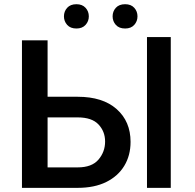

<svg xmlns="http://www.w3.org/2000/svg" viewBox="-20 -906 942 926"><path d="M609.7 -221.9Q609.7 -156.2 579.5 -106.4Q549.4 -56.5 492.4 -28.2Q435.4 0 354.8 0H85.9V-711.6H209.5V-439.3H354.8Q475.5 -439.3 542.6 -379.8Q609.7 -320.3 609.7 -221.9ZM209.5 -98.7H354.8Q422.9 -98.7 454.9 -136.2Q486.9 -173.7 486.9 -223.4Q486.9 -272 454.9 -305.9Q422.9 -339.8 354.8 -339.8H209.5ZM803.6 -727.3V0H688.9V-727.3ZM288.4 -827.1Q288.4 -851.2 304 -868.4Q319.6 -885.7 348.7 -885.7Q376.8 -885.7 392.6 -868.4Q408.4 -851.2 408.4 -827.1Q408.4 -803.3 392.6 -785.9Q376.8 -768.5 348.7 -768.5Q319.6 -768.5 304 -785.9Q288.4 -803.3 288.4 -827.1ZM523.1 -827.1Q523.1 -851.2 538.7 -868.4Q554.3 -885.7 583.5 -885.7Q611.9 -885.7 627.5 -868.4Q643.1 -851.2 643.1 -827.1Q643.1 -803.3 627.5 -785.9Q611.9 -768.5 583.5 -768.5Q554.3 -768.5 538.7 -785.9Q523.1 -803.3 523.1 -827.1Z"/></svg>

Font: Interface Medium
Style: Regular
Weight: 500
Designer: Rasmus Andersson
Foundry: rsms
Version: Version 1.8